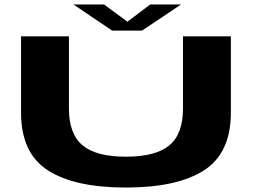

<svg xmlns="http://www.w3.org/2000/svg" viewBox="-20 -838 1151 862"><path d="M545.5 4Q314.5 4 194.5 -73.5Q74.5 -151 74.5 -332.5V-675H289.5V-350.5Q289.5 -236.5 350.8 -185.5Q412 -134.5 545.2 -134.5Q678.5 -134.5 740 -185.2Q801.5 -236 801.5 -350.5V-675H1016.5V-332.5Q1016.5 -151 896.2 -73.5Q776 4 545.5 4ZM483.5 -700.5 309.5 -818H447L552 -740.5L654.5 -818H793L617.5 -700.5Z"/></svg>

Font: Anybody UltraExpanded Regular
Style: Bold
Weight: 700
Width: 9
Designer: Tyler Finck
Foundry: Etcetera Type Company
Version: Version 1.010; ttfautohint (v1.8.3) -l 8 -r 50 -G 200 -x 14 